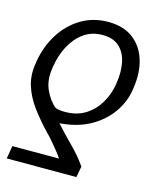

<svg xmlns="http://www.w3.org/2000/svg" viewBox="-109 -615 720 876"><g transform="rotate(15 250.5 -177.0)"><path d="M335.6 183.2H6.7L17 122.2H236.9Q232.2 113.6 217.2 94.5Q202.1 75.3 184.7 54.9Q167.3 34.4 154.8 22.7Q109.7 -24.9 76.3 -70.1Q43 -115.4 27.7 -163.9Q12.4 -212.4 21.7 -268.5L23.1 -278.4Q35.2 -352.3 72.1 -411Q109 -469.8 165.8 -504.1Q222.7 -538.4 294.4 -538.4Q366.5 -538.4 412.3 -503.4Q458.1 -468.4 476 -408.2Q494 -348 481.5 -272.7L480.1 -262.8Q470.5 -207.4 436.6 -158.9Q402.7 -110.4 346.9 -77.4Q291.2 -44.4 215.9 -35.9Q205.6 -34.8 204 -34.6Q202.4 -34.4 197.4 -34.4Q235.8 8.9 274.7 47.4Q313.6 85.9 345.2 131ZM400.2 -268.5 401.6 -278.4Q410.2 -332 401.3 -376.4Q392.4 -420.8 363.8 -447.4Q335.2 -474.1 284.1 -474.1Q233.3 -474.1 195.7 -447.1Q158 -420.1 134.6 -375.7Q111.2 -331.3 102.6 -278.4L101.2 -268.5Q91.6 -210.2 112.2 -165.5Q132.8 -120.7 163.4 -96.6Q182.9 -90.2 209.2 -90.6Q263.8 -90.6 303.6 -115.6Q343.4 -140.6 367.7 -181.3Q392 -221.9 400.2 -268.5Z"/></g></svg>

Font: Inter UI Light
Style: Italic
Weight: 300
Italic angle: 9.39999°
Designer: Rasmus Andersson
Foundry: rsms
Version: 3.2;8d6f07862